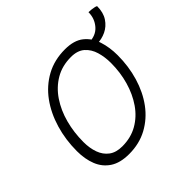

<svg xmlns="http://www.w3.org/2000/svg" viewBox="-182 -895 1101 1101"><g transform="rotate(-45 368.5 -345.0)"><path d="M267.5 25.5Q195.5 25.5 151.5 -3.5Q107.5 -32.5 87.2 -83Q67 -133.5 67 -198.5Q67 -291 91.8 -374.2Q116.5 -457.5 163.2 -521.8Q210 -586 277.5 -623Q345 -660 431.5 -660Q504.5 -660 545.8 -626.8Q587 -593.5 604.2 -539.5Q621.5 -485.5 621.5 -422.5Q621.5 -332.5 597.5 -251.5Q573.5 -170.5 527.8 -108.2Q482 -46 416.2 -10.2Q350.5 25.5 267.5 25.5ZM271 -33.5Q340.5 -33.5 394.8 -64.5Q449 -95.5 486.2 -149.5Q523.5 -203.5 543.2 -272.5Q563 -341.5 563 -418Q563 -466 550.5 -508.5Q538 -551 507.8 -577.8Q477.5 -604.5 424.5 -604.5Q353 -604.5 298.2 -572.2Q243.5 -540 206 -484.2Q168.5 -428.5 149.5 -357.5Q130.5 -286.5 130.5 -208.5Q130.5 -159 144.8 -119.5Q159 -80 189.8 -56.8Q220.5 -33.5 271 -33.5ZM582.5 -551.5 553.5 -589.5Q613 -589.5 645.2 -626.8Q677.5 -664 677.5 -715Q688 -715 700.2 -713.5Q712.5 -712 722.8 -709.8Q733 -707.5 737 -704.5Q737 -653 714.5 -619Q692 -585 656.8 -568.2Q621.5 -551.5 582.5 -551.5Z"/></g></svg>

Font: Grandstander Thin ExtraLight
Style: Italic
Weight: 250
Italic angle: -15°
Version: Version 1.200